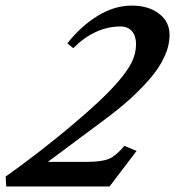

<svg xmlns="http://www.w3.org/2000/svg" viewBox="-77 -671 630 691"><path d="M-54.7 0 -56.6 -35.6Q56.6 -115.7 172.9 -212.6Q289.1 -309.6 343.3 -371.6Q381.3 -415 397 -446.8Q412.6 -478.5 412.6 -512.2Q412.6 -541 398.2 -558.3Q383.8 -575.7 356.9 -575.7Q265.1 -575.7 186.5 -497.6L165.5 -515.1Q215.3 -578.1 275.4 -614.5Q335.4 -650.9 397 -650.9Q457.5 -650.9 495.4 -621.8Q533.2 -592.8 533.2 -545.4Q533.2 -506.8 514.4 -466.1Q495.6 -425.3 460.9 -385.7Q426.3 -346.2 387.2 -311.3Q348.1 -276.4 297.9 -239.3L95.2 -88.4H232.9Q288.6 -88.4 314.5 -99.1Q340.3 -109.9 370.6 -146L414.6 -127.9L317.4 0Z"/></svg>

Font: Elstob 6pt
Style: Italic
Weight: 700
Italic angle: -20°
Designer: Peter S. Baker
Version: Version 1.015